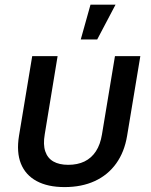

<svg xmlns="http://www.w3.org/2000/svg" viewBox="-20 -779 637 809"><path d="M252 9.3Q181.2 9.3 134.3 -16.1Q87.4 -41.5 68.1 -89.6Q48.8 -137.7 60.1 -207L115.7 -542.5H222.7L168.5 -212.9Q161.1 -169.9 170.7 -141.4Q180.2 -112.8 204.8 -98.6Q229.5 -84.5 267.6 -84.5Q306.6 -84.5 335.9 -98.6Q365.2 -112.8 384 -141.4Q402.8 -169.9 409.7 -212.9L464.4 -542.5H571.3L515.6 -207Q504.4 -138.7 469.5 -90.1Q434.6 -41.5 379.4 -16.1Q324.2 9.3 252 9.3ZM320.3 -612.8 361.3 -759.3H466.8L389.6 -612.8Z"/></svg>

Font: Inter 16pt Medium
Style: Italic
Weight: 500
Italic angle: -9.3988°
Version: Version 4.001;git-66647c0bb